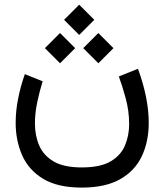

<svg xmlns="http://www.w3.org/2000/svg" viewBox="-20 -602 717 837"><path d="M325.2 -581.5 391.1 -515.6 325.2 -449.7 259.3 -515.6ZM408.7 -458 474.6 -392.1 408.7 -326.2 342.8 -392.1ZM241.7 -458 307.6 -392.1 241.7 -326.2 175.8 -392.1ZM336.4 127.9Q418 127.9 462.6 101.3Q507.3 74.7 525.1 31.5Q543 -11.7 543 -61Q543 -119.1 527.3 -175.8Q511.7 -232.4 498 -268.6L581.5 -302.2Q604.5 -239.3 616.5 -179.9Q628.4 -120.6 628.4 -66.9Q628.4 15.6 597.9 79.6Q567.4 143.6 502.9 179.7Q438.5 215.8 336.4 215.8Q231 215.8 167.7 177.2Q104.5 138.7 76.4 74.5Q48.3 10.3 48.3 -66.4Q48.3 -118.2 59.1 -172.6Q69.8 -227.1 88.4 -278.8L166 -247.6Q151.9 -202.6 142.1 -155.3Q132.3 -107.9 132.3 -63.5Q132.3 -10.7 151.1 32.7Q169.9 76.2 214.4 102.1Q258.8 127.9 336.4 127.9Z"/></svg>

Font: Vazirmatn UI
Style: Regular
Weight: 400
Designer: Saber Rastikerdar
Foundry: Saber Rastikerdar
Version: Version 33.003